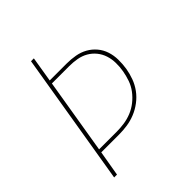

<svg xmlns="http://www.w3.org/2000/svg" viewBox="-200 -868 1001 1001"><g transform="rotate(-45 300.0 -367.5)"><path d="M67 0 189 -735H210L187 -595H312Q344 -595 375 -589.5Q406 -584 432 -569.5Q458 -555 477.5 -532Q497 -509 506.5 -480Q516 -451 516.5 -419Q517 -387 512 -355Q507 -325 496 -295Q485 -265 466 -239Q447 -213 420.5 -193Q394 -173 364.5 -161Q335 -149 304.5 -144.5Q274 -140 244 -140H112L88 0ZM115 -159H244Q271 -159 299.5 -163Q328 -167 355.5 -178Q383 -189 407 -208Q431 -227 449 -251Q467 -275 476.5 -302.5Q486 -330 491 -358Q496 -387 495.5 -416Q495 -445 486.5 -471Q478 -497 461 -518Q444 -539 420.5 -552.5Q397 -566 369 -571Q341 -576 312 -576H184Z"/></g></svg>

Font: Iosevka SS04 Th Ex Obl
Style: Regular
Weight: 100
Width: 7
Italic angle: -9°
Monospace: yes
Designer: Belleve Invis
Foundry: Belleve Invis
Version: Version 19.0.0; ttfautohint (v1.8.4)